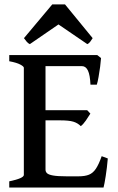

<svg xmlns="http://www.w3.org/2000/svg" viewBox="-20 -841 528 861"><path d="M433.1 -580.6Q432.1 -564.5 429 -541Q425.8 -517.6 421.9 -495.4Q418 -473.1 414.1 -461.4H385.7Q383.8 -504.9 374.3 -524.7Q364.7 -544.4 347.7 -544.4H159.7L173.3 -594.2H416ZM385.3 -331.5Q377.4 -318.4 365 -300.5Q352.5 -282.7 342.3 -275.4Q328.1 -289.6 308.6 -295.4Q289.1 -301.3 250 -301.3H153.3L163.6 -346.7H371.1ZM463.4 -130.4Q460 -89.4 454.1 -51.8Q448.2 -14.2 444.3 0H21.5V-27.8Q86.9 -41.5 86.9 -56.6V-537.1Q86.9 -543 71 -551.5Q55.2 -560.1 21.5 -566.4V-594.2H252V-566.4Q220.7 -563.5 202.4 -558.8Q184.1 -554.2 184.1 -547.4V-80.1Q184.1 -70.8 190.9 -64.2Q197.8 -57.6 218 -54Q238.3 -50.3 279.3 -50.3H332Q360.8 -50.3 378.9 -57.6Q397 -64.9 409.9 -84.2Q422.9 -103.5 436 -140.6ZM395.5 -669.9Q389.6 -661.1 384.5 -653.8Q379.4 -646.5 371.6 -643.1L242.2 -731.4L113.8 -643.1Q106 -646.5 99.9 -653.8Q93.8 -661.1 87.4 -669.9L214.4 -821.3H271.5Z"/></svg>

Font: Namdhinggo Medium
Style: Regular
Weight: 500
Designer: Victor Gaultney
Foundry: SIL International
Version: Version 3.001